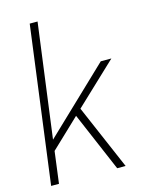

<svg xmlns="http://www.w3.org/2000/svg" viewBox="-120 -873 720 946"><g transform="rotate(-15 240.0 -400.0)"><path d="M21 0 126 -799.8H166L88.9 -217.8L416 -529.8H470.2L258.8 -330.1L400.9 0H357.9L229 -301.8L82 -162.1L61 0Z"/></g></svg>

Font: Cooper Hewitt
Style: Light Italic
Weight: 704
Designer: Village Type and Design LLC
Foundry: Cooper Hewitt Smithsonian Design Museum
Version: 1.000